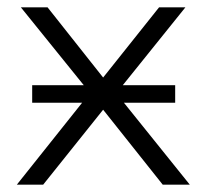

<svg xmlns="http://www.w3.org/2000/svg" viewBox="-20 -505 563 525"><path d="M26 0 226 -251 37 -485H110L262 -293L415 -485H487L298 -250L499 0H425L262 -205L98 0ZM68 -224V-272H459V-224Z"/></svg>

Font: Nunito Sans Light
Style: Regular
Weight: 300
Designer: Vernon Adams
Foundry: Vernon Adams
Version: Version 3.101; ttfautohint (v1.8.4.7-5d5b);gftools[0.9.27]